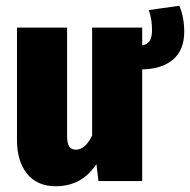

<svg xmlns="http://www.w3.org/2000/svg" viewBox="-20 -629 660 667"><path d="M620 -519Q620 -455 581 -422Q542 -389 474 -388V0H322L315 -59Q264 18 174 18Q109 18 74 -25.5Q39 -69 39 -143V-533H213V-157Q213 -131 220.5 -120Q228 -109 244 -109Q276 -109 300 -158V-533H474V-471Q492 -475 500 -487Q508 -499 508 -523Q508 -545 505.5 -560Q503 -575 497 -594L603 -609Q620 -569 620 -519Z"/></svg>

Font: Fira Sans Condensed ExtraBold
Style: Regular
Weight: 800
Width: 3
Designer: Carrois Corporate & Edenspiekermann AG
Foundry: Carrois Corporate GbR & Edenspiekermann AG
Version: Version 4.203